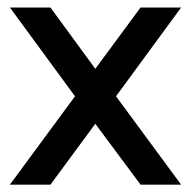

<svg xmlns="http://www.w3.org/2000/svg" viewBox="-20 -502 524 522"><path d="M117.2 -481.6 239.1 -314.9 362.1 -481.6H472.4L295.4 -240.2L472.4 0H362.1L239.1 -165.5L117.2 0H6.9L183.9 -240.2L6.9 -481.6Z"/></svg>

Font: Dhurjati
Style: Regular
Weight: 400
Designer: Purushoth Kumar Guthula
Foundry: Andhrapradesh Society for Knowledge Networks
Version: Version 1.0.5; ttfautohint (v1.2.25-373a) -l 7 -r 28 -G 50 -